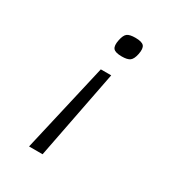

<svg xmlns="http://www.w3.org/2000/svg" viewBox="-190 -752 980 1057"><g transform="rotate(30 300.0 -223.5)"><path d="M153 182 283 -383H349L239 182ZM347 -502Q305 -502 292.5 -517.5Q280 -533 288 -571Q295 -606 310 -617.5Q325 -629 362 -629Q403 -629 416 -614Q429 -599 421 -560Q414 -526 398.5 -514Q383 -502 347 -502Z"/></g></svg>

Font: Victor Mono Thin Light
Style: Italic
Weight: 300
Italic angle: -12°
Monospace: yes
Version: Version 1.561;gftools[0.9.30]